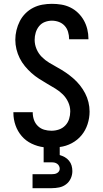

<svg xmlns="http://www.w3.org/2000/svg" viewBox="-20 -763 540 1003"><path d="M150 220V147H250Q257 147 264 146Q271 145 277.5 141.5Q284 138 288 132Q292 126 292 119Q292 111 288.5 104Q285 97 278.5 92.5Q272 88 265 86.5Q258 85 250 85H208V6Q176 2 145.5 -12.5Q115 -27 93.5 -52Q72 -77 61 -108.5Q50 -140 50 -173V-177H151V-175Q151 -155 157.5 -136.5Q164 -118 178 -104.5Q192 -91 210.5 -85.5Q229 -80 249 -80Q269 -80 288 -86.5Q307 -93 321 -107.5Q335 -122 341 -141.5Q347 -161 347 -181Q347 -206 336.5 -229Q326 -252 308.5 -269.5Q291 -287 269.5 -300Q248 -313 226.5 -325.5Q205 -338 184 -351.5Q163 -365 144.5 -381.5Q126 -398 110 -417.5Q94 -437 83 -459Q72 -481 66 -505.5Q60 -530 60 -555Q60 -580 66 -605Q72 -630 83.5 -652.5Q95 -675 113 -693Q131 -711 153.5 -722.5Q176 -734 201 -738.5Q226 -743 251 -743Q276 -743 300.5 -739Q325 -735 347.5 -724Q370 -713 388 -695.5Q406 -678 418 -656.5Q430 -635 436 -610.5Q442 -586 442 -561V-558H341V-560Q341 -578 335.5 -596.5Q330 -615 317.5 -628.5Q305 -642 287.5 -648.5Q270 -655 251 -655Q232 -655 214 -648Q196 -641 184 -626Q172 -611 166.5 -592.5Q161 -574 161 -555Q161 -530 171 -506.5Q181 -483 198.5 -465.5Q216 -448 237.5 -435Q259 -422 281 -410Q303 -398 323.5 -384Q344 -370 363 -353.5Q382 -337 397.5 -317.5Q413 -298 424.5 -276Q436 -254 442 -229.5Q448 -205 448 -180Q448 -147 437.5 -114.5Q427 -82 406 -56.5Q385 -31 355 -15Q325 1 292 5V47Q306 51 318.5 58Q331 65 340.5 76.5Q350 88 354 102Q358 116 358 131Q358 151 349.5 169.5Q341 188 325 200Q309 212 289.5 216Q270 220 250 220Z"/></svg>

Font: Iosevka Curly Semibold
Style: Regular
Weight: 600
Monospace: yes
Designer: Belleve Invis
Foundry: Belleve Invis
Version: Version 22.1.2; ttfautohint (v1.8.4)